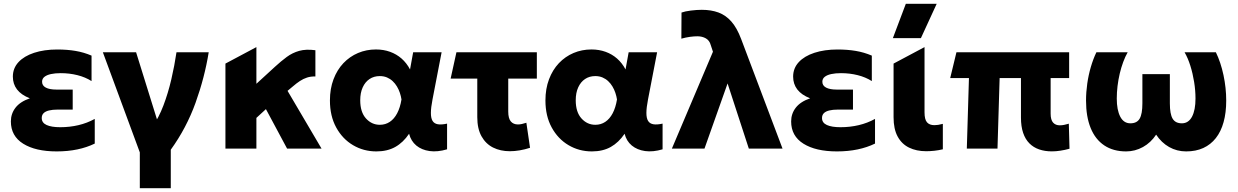

<svg xmlns="http://www.w3.org/2000/svg" viewBox="-20 -787 6560 1017"><path d="M280.1 15Q168.2 15 102.9 -25.8Q37.6 -66.5 37.6 -143.8Q37.6 -185 62.3 -216.8Q87 -248.6 138.1 -266.2Q91.9 -284.5 70 -313.4Q48.1 -342.4 48.1 -381Q48.1 -425.5 77.8 -457.7Q107.5 -489.9 160.7 -507.3Q213.9 -524.8 283.4 -524.8Q336.1 -524.8 380.1 -517.3Q424 -509.9 464.9 -492.4V-357.5Q432.1 -378.4 390.1 -388.9Q348.1 -399.5 301.4 -399.5Q272 -399.5 249.9 -394.7Q227.8 -389.9 215.3 -379.9Q202.9 -370 202.9 -353.9Q202.9 -333.5 222.7 -323Q242.5 -312.5 278.9 -312.5H365.1V-206.5H284.9Q258.4 -206.5 239.6 -201.9Q220.9 -197.4 211 -187.6Q201.1 -177.8 201.1 -161.8Q201.1 -136.6 226.8 -124.9Q252.4 -113.2 298.9 -113.2Q349.4 -113.2 395.6 -124.1Q441.8 -135 481.9 -157.2V-26.5Q440.1 -6.1 389.8 4.4Q339.4 15 280.1 15Z M720.6 210V20.2L524.9 -510H700.9L833.4 -84.2L787.6 -116.5Q821 -163.5 845.7 -228.5Q870.4 -293.5 887.4 -366.4Q904.4 -439.4 914.8 -510H1085.5Q1063.8 -376.1 1015.9 -242.8Q968 -109.5 884.6 6V210Z M1174.1 0V-450.2L1338.1 -537.5V-343.2L1436.6 -433.5Q1468.8 -463.1 1498.9 -485.3Q1529 -507.5 1565 -517.6Q1601 -527.6 1650.6 -521V-382Q1626.2 -382.6 1606.5 -376.2Q1586.8 -369.9 1568.5 -357.8Q1550.2 -345.8 1530.9 -329L1503.1 -305.8L1683.1 0H1500.6L1388.6 -209L1338.1 -162.5V0Z M1973.6 15Q1905.8 15 1849.9 -18.1Q1794 -51.1 1760.8 -111.8Q1727.6 -172.4 1727.6 -255Q1727.6 -317.1 1746.6 -367.1Q1765.5 -417.1 1798.9 -452.4Q1832.4 -487.6 1876.5 -506.3Q1920.6 -525 1971.4 -525Q2011.8 -525 2046.1 -512.6Q2080.4 -500.2 2107.1 -476.8Q2133.9 -453.2 2151.9 -419.2L2168.4 -510H2319.1L2270.9 -260Q2262.5 -217.1 2262.4 -189.2Q2262.2 -161.2 2271.2 -146.6Q2280.2 -132 2299.4 -128.8Q2318.6 -125.6 2348.1 -132.2V3.9Q2297.2 18.9 2255.4 13.1Q2213.5 7.2 2185.1 -16.2Q2156.8 -39.8 2146.9 -78.5Q2115.8 -32.2 2073.7 -8.6Q2031.6 15 1973.6 15ZM1991.9 -126Q2021.5 -126 2044.8 -141.6Q2068 -157.1 2083.8 -187.1Q2099.6 -217.1 2106.6 -260.2Q2103.9 -277.8 2098 -295.4Q2092.1 -313 2082.6 -328.9Q2073.1 -344.9 2059.9 -357.2Q2046.8 -369.6 2029.8 -376.8Q2012.8 -384 1991.6 -384Q1960.8 -384 1937.5 -368.5Q1914.2 -353 1901.2 -324.2Q1888.1 -295.5 1888.1 -255.8Q1888.1 -193.4 1918.4 -159.7Q1948.8 -126 1991.9 -126Z M2680.6 14Q2630.9 14 2591.9 -5.4Q2553 -24.9 2530.6 -64.9Q2508.1 -105 2508.1 -166.5V-370.5H2366.9L2397.6 -510H2823.6V-370.5H2672.1V-196.5Q2672.1 -159.6 2685.8 -143.7Q2699.5 -127.8 2723.6 -127.8Q2733.2 -127.8 2744.3 -130.2Q2755.4 -132.6 2768.1 -136.8L2787.6 -4.2Q2760.2 4.8 2732.9 9.4Q2705.6 14 2680.6 14Z M3115.1 15Q3047.2 15 2991.4 -18.1Q2935.5 -51.1 2902.3 -111.8Q2869.1 -172.4 2869.1 -255Q2869.1 -317.1 2888.1 -367.1Q2907 -417.1 2940.4 -452.4Q2973.9 -487.6 3018 -506.3Q3062.1 -525 3112.9 -525Q3153.2 -525 3187.6 -512.6Q3221.9 -500.2 3248.6 -476.8Q3275.4 -453.2 3293.4 -419.2L3309.9 -510H3460.6L3412.4 -260Q3404 -217.1 3403.9 -189.2Q3403.8 -161.2 3412.8 -146.6Q3421.8 -132 3440.9 -128.8Q3460.1 -125.6 3489.6 -132.2V3.9Q3438.8 18.9 3396.9 13.1Q3355 7.2 3326.6 -16.2Q3298.2 -39.8 3288.4 -78.5Q3257.2 -32.2 3215.2 -8.6Q3173.1 15 3115.1 15ZM3133.4 -126Q3163 -126 3186.2 -141.6Q3209.5 -157.1 3225.3 -187.1Q3241.1 -217.1 3248.1 -260.2Q3245.4 -277.8 3239.5 -295.4Q3233.6 -313 3224.1 -328.9Q3214.6 -344.9 3201.4 -357.2Q3188.2 -369.6 3171.2 -376.8Q3154.2 -384 3133.1 -384Q3102.2 -384 3079 -368.5Q3055.8 -353 3042.7 -324.2Q3029.6 -295.5 3029.6 -255.8Q3029.6 -193.4 3059.9 -159.7Q3090.2 -126 3133.4 -126Z M3538.9 0 3756.4 -513 3744.9 -547.8Q3738.4 -572.4 3719.1 -583.6Q3699.8 -594.8 3673.9 -594.8Q3656.9 -594.8 3635 -591.9Q3613.1 -589 3589.1 -582.2L3589.9 -720.5Q3608.2 -727.2 3639.5 -731.1Q3670.8 -735 3697.4 -735Q3746.8 -735 3785.6 -720.8Q3824.4 -706.5 3854 -672.9Q3883.6 -639.2 3905.6 -580.8L4124.9 0H3946.4L3833.9 -345L3711.6 0Z M4413.1 15Q4301.2 15 4235.9 -25.8Q4170.6 -66.5 4170.6 -143.8Q4170.6 -185 4195.3 -216.8Q4220 -248.6 4271.1 -266.2Q4224.9 -284.5 4203 -313.4Q4181.1 -342.4 4181.1 -381Q4181.1 -425.5 4210.8 -457.7Q4240.5 -489.9 4293.7 -507.3Q4346.9 -524.8 4416.4 -524.8Q4469.1 -524.8 4513.1 -517.3Q4557 -509.9 4597.9 -492.4V-357.5Q4565.1 -378.4 4523.1 -388.9Q4481.1 -399.5 4434.4 -399.5Q4405 -399.5 4382.9 -394.7Q4360.8 -389.9 4348.3 -379.9Q4335.9 -370 4335.9 -353.9Q4335.9 -333.5 4355.7 -323Q4375.5 -312.5 4411.9 -312.5H4498.1V-206.5H4417.9Q4391.4 -206.5 4372.6 -201.9Q4353.9 -197.4 4344 -187.6Q4334.1 -177.8 4334.1 -161.8Q4334.1 -136.6 4359.8 -124.9Q4385.4 -113.2 4431.9 -113.2Q4482.4 -113.2 4528.6 -124.1Q4574.8 -135 4614.9 -157.2V-26.5Q4573.1 -6.1 4522.8 4.4Q4472.4 15 4413.1 15Z M4886.1 14Q4834.1 14 4795.2 -5.1Q4756.2 -24.1 4734.7 -63.9Q4713.1 -103.6 4713.1 -166V-450.2L4877.1 -537.5V-191.8Q4877.1 -154.2 4890.2 -139.1Q4903.4 -124 4929.4 -124Q4938.6 -124 4949.4 -125.6Q4960.2 -127.2 4974.1 -131V3.8Q4951.9 9.1 4928.8 11.6Q4905.6 14 4886.1 14ZM4709.4 -585 4778.1 -767H4941.6L4857.9 -585Z M5551.6 14.8Q5514.4 14.8 5484.3 4.4Q5454.2 -6 5432.7 -27.5Q5411.1 -49 5399.5 -83Q5387.9 -117 5387.9 -164.2V-373.5H5274.9L5263.6 0H5101.1L5112.4 -373.5H5013.1L5046.1 -510H5643.1V-373.5H5545.1V-185Q5545.1 -152 5558.1 -137.6Q5571.1 -123.2 5593.6 -123.2Q5604.8 -123.2 5616.8 -125.6Q5628.9 -128 5641.4 -131.8L5645.1 0.8Q5620.6 7.5 5597 11.1Q5573.4 14.8 5551.6 14.8Z M5944.9 15Q5876.8 15 5829.2 -16.8Q5781.6 -48.6 5757.1 -108.9Q5732.6 -169.1 5732.6 -254.2Q5732.6 -299 5739.1 -344.4Q5745.6 -389.8 5758 -432.1Q5770.4 -474.5 5787.4 -510H5953.1Q5940.2 -487.5 5929.5 -458.6Q5918.8 -429.6 5911.1 -397.2Q5903.5 -364.8 5899.4 -331Q5895.4 -297.2 5895.4 -265.1Q5895.4 -204.8 5913.6 -169.4Q5931.9 -134 5967.1 -133.8Q6001.9 -133.6 6016.5 -158.3Q6031.1 -183 6031.1 -239.8V-394.2H6176.6V-239.8Q6176.6 -183 6191.3 -158.3Q6206 -133.6 6240.6 -133.8Q6258.2 -133.9 6271.7 -143Q6285.1 -152.1 6294.1 -169.2Q6303.1 -186.4 6307.8 -210.5Q6312.4 -234.6 6312.4 -265.1Q6312.4 -308.2 6305.1 -353.1Q6297.9 -398 6285 -439.1Q6272.1 -480.1 6254.6 -510H6420.4Q6446.2 -457 6460.7 -389Q6475.1 -321 6475.1 -254.2Q6475.1 -190.2 6461.2 -140.2Q6447.4 -90.1 6420.2 -55.6Q6393 -21 6353.6 -3Q6314.2 15 6262.9 15Q6213.8 15 6172.8 -8.2Q6131.9 -31.4 6103.9 -73.8Q6076 -31.4 6034.1 -8.2Q5992.1 15 5944.9 15Z"/></svg>

Font: Geologica-Sharp
Style: Regular
Weight: 100
Designer: Sindre Bremnes, Frode Helland
Foundry: Monokrom Skriftforlag AS
Version: Version 1.010;gftools[0.9.28]